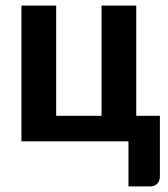

<svg xmlns="http://www.w3.org/2000/svg" viewBox="-20 -505 602 686"><path d="M56.6 -484.9H180.7V-91.3H342.8V-484.9H466.8V-91.3H551.3V124.5Q551.3 141.6 541.7 151.4Q532.2 161.1 516.6 161.1H439V0H56.6Z"/></svg>

Font: Carlito
Style: Bold
Weight: 700
Designer: Lukasz Dziedzic
Foundry: tyPoland Lukasz Dziedzic
Version: Version 1.104